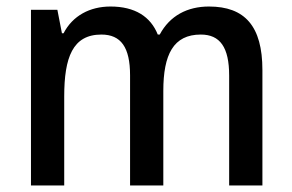

<svg xmlns="http://www.w3.org/2000/svg" viewBox="-20 -569 897 589"><path d="M621 -549C555 -549 501 -521 470 -463H464C442 -518 394 -549 319 -549C256 -549 203 -521 175 -467H170L156 -539H75V0H177V-273C177 -393 203 -463 291 -463C351 -463 379 -424 379 -338V0H481V-290C481 -402 512 -463 596 -463C655 -463 683 -424 683 -337V0H785V-354C785 -489 731 -549 621 -549Z"/></svg>

Font: Noto Sans Thai Looped SemiCondensed Medium
Style: Regular
Weight: 500
Width: 4
Designer: Sasikarn Vongin, Ben Mitchell
Foundry: The Fontpad Ltd
Version: Version 1.001